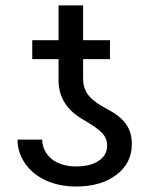

<svg xmlns="http://www.w3.org/2000/svg" viewBox="-20 -676 551 706"><path d="M384.3 -458.5H285.6V-386.2Q285.6 -350.1 305.9 -325Q326.2 -299.8 374 -274.9Q421.9 -250 443.4 -219.7Q464.8 -189.5 464.8 -146.5Q464.8 -76.2 408 -33.2Q351.1 9.8 260.7 9.8Q197.3 9.8 148.4 -12.7Q99.6 -35.2 72 -75.4Q44.4 -115.7 44.4 -162.6H134.8Q137.2 -117.2 171.1 -90.6Q205.1 -64 260.7 -64Q312 -64 343 -84.7Q374 -105.5 374 -140.1Q374 -167 355.7 -186.8Q337.4 -206.5 285.6 -236.3Q197.8 -286.6 195.3 -376V-458.5H98.6V-528.3H195.3V-656.2H285.6V-528.3H384.3Z"/></svg>

Font: Roboto
Style: Regular
Weight: 400
Designer: Google
Version: Version 2.134; 2016; ttfautohint (v1.6)